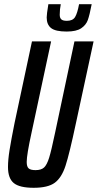

<svg xmlns="http://www.w3.org/2000/svg" viewBox="-20 -885 465 913"><path d="M18 -91Q18 -125 25.5 -172Q33 -219 49 -299L132 -688H223L130 -254Q107 -149 107 -115Q107 -92 116.5 -84Q126 -76 149 -76Q176 -76 189.5 -88.5Q203 -101 213.5 -134.5Q224 -168 242 -254L334 -688H425L341 -299Q310 -153 291.5 -96.5Q273 -40 240.5 -16Q208 8 140 8Q73 8 45.5 -14.5Q18 -37 18 -91ZM202 -802Q202 -817 210 -865H269Q264 -840 264 -815Q264 -800 271.5 -793Q279 -786 298 -786Q326 -786 337 -804Q348 -822 356 -865H416Q406 -813 397.5 -789.5Q389 -766 366 -750.5Q343 -735 297 -735Q244 -735 223 -751.5Q202 -768 202 -802Z"/></svg>

Font: Saira Ultra Condensed SemiBold
Style: Italic
Weight: 600
Width: 1
Italic angle: -12°
Designer: Hector Gatti with collaboration of the Omnibus-Type team
Foundry: Omnibus-Type
Version: Version 1.001; ttfautohint (v1.8)